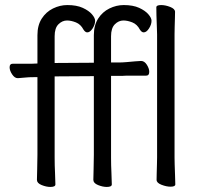

<svg xmlns="http://www.w3.org/2000/svg" viewBox="-20 -728 802 759"><path d="M601 -592Q601 -602 600 -623Q599 -644 598.5 -666Q598 -688 598 -699Q598 -708 617 -708Q634 -708 653 -700.5Q672 -693 672 -681Q672 -673 671.5 -656.5Q671 -640 670.5 -622Q670 -604 670 -592V-105Q670 -99 670.5 -78Q671 -57 672 -34Q673 -11 673 1Q673 10 654 10Q638 10 618.5 2.5Q599 -5 599 -17Q599 -25 599.5 -43.5Q600 -62 600.5 -80Q601 -98 601 -105ZM351 -427 196 -426V-105Q196 -74 197.5 -45Q199 -16 199 1Q199 11 179 11Q163 11 144.5 3.5Q126 -4 126 -17Q126 -29 127 -59.5Q128 -90 128 -116V-423H115Q93 -423 80.5 -421.5Q68 -420 51 -419H50Q38 -419 28 -434Q18 -449 18 -462Q18 -476 30 -476H104L128 -477V-589Q128 -628 145 -654.5Q162 -681 189.5 -694.5Q217 -708 246 -708Q283 -708 307 -697Q331 -686 343.5 -671.5Q356 -657 356 -646Q356 -631 346 -615.5Q336 -600 325 -600Q317 -600 310 -611Q299 -632 280 -639.5Q261 -647 245 -647Q226 -647 211 -632Q196 -617 196 -585V-479L351 -480V-589Q351 -628 368 -654.5Q385 -681 412.5 -694.5Q440 -708 469 -708Q506 -708 530 -697Q554 -686 566.5 -671.5Q579 -657 579 -646Q579 -631 569 -615.5Q559 -600 548 -600Q540 -600 533 -611Q522 -632 503 -639.5Q484 -647 468 -647Q449 -647 434 -632Q419 -617 419 -585V-481H451Q463 -481 480.5 -482.5Q498 -484 514 -485.5Q530 -487 537 -487H538Q551 -487 560.5 -472Q570 -457 570 -444Q570 -429 558 -429Q551 -429 533 -429Q515 -429 495 -429Q475 -429 462 -428H419V-105Q419 -74 420.5 -45Q422 -16 422 1Q422 11 402 11Q386 11 367.5 3.5Q349 -4 349 -17Q349 -29 350 -59.5Q351 -90 351 -116Z"/></svg>

Font: Moon Stars Kai T HW
Style: Regular
Weight: 400
Designer: GuiWonder
Version: Version 1.101